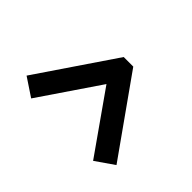

<svg xmlns="http://www.w3.org/2000/svg" viewBox="-112 -608 581 581"><g transform="rotate(-45 178.5 -318.0)"><path d="M226.1 -320.8 34.2 -451.2 73.2 -509.8 320.8 -341.8V-300.8L74.2 -126L33.2 -185.1Z"/></g></svg>

Font: Rawengulk
Style: Bold
Weight: 700
Version: Version 0.92